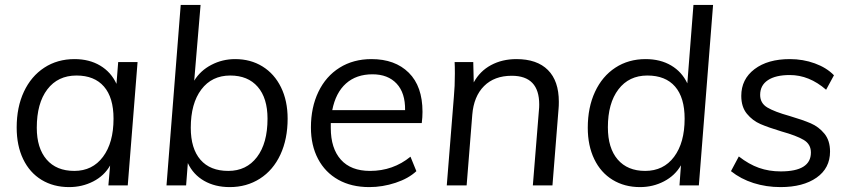

<svg xmlns="http://www.w3.org/2000/svg" viewBox="-20 -756 3465 783"><path d="M541 -503 501 0H422L429 -81Q405 -39 360 -16Q315 7 262 7Q198 7 149.5 -22.5Q101 -52 74.5 -107Q48 -162 48 -236Q48 -319 77.5 -382Q107 -445 160.5 -480Q214 -515 284 -515Q344 -515 388.5 -488.5Q433 -462 455 -414L462 -503ZM443 -272Q443 -358 404 -403Q365 -448 292 -448Q216 -448 173 -391.5Q130 -335 130 -235Q130 -152 170 -105.5Q210 -59 283 -59Q357 -59 400 -116.5Q443 -174 443 -272Z M1153 -272Q1153 -189 1123.5 -125.5Q1094 -62 1040 -27.5Q986 7 917 7Q857 7 812.5 -18.5Q768 -44 746 -91L739 0H659L717 -736H798L772 -427Q797 -468 842 -491.5Q887 -515 939 -515Q1002 -515 1050.5 -485Q1099 -455 1126 -400Q1153 -345 1153 -272ZM1071 -272Q1071 -356 1031 -402Q991 -448 919 -448Q844 -448 801 -391Q758 -334 758 -235Q758 -150 797.5 -104.5Q837 -59 911 -59Q985 -59 1028 -115.5Q1071 -172 1071 -272Z M1329 -254V-234Q1329 -151 1370 -105Q1411 -59 1489 -59Q1583 -59 1654 -117L1678 -58Q1646 -28 1593 -10.5Q1540 7 1486 7Q1413 7 1359.5 -23Q1306 -53 1277 -108Q1248 -163 1248 -236Q1248 -318 1278.5 -381.5Q1309 -445 1365 -480Q1421 -515 1495 -515Q1591 -515 1647 -459.5Q1703 -404 1703 -300Q1703 -278 1700 -254ZM1335 -307H1632Q1633 -377 1597.5 -415Q1562 -453 1499 -453Q1433 -453 1391 -415.5Q1349 -378 1335 -307Z M2259 -341Q2259 -323 2258 -314L2233 0H2153L2178 -309Q2179 -316 2179 -330Q2179 -447 2067 -447Q1996 -447 1954 -405Q1912 -363 1906 -288L1883 0H1802L1831 -362Q1835 -403 1835 -456Q1835 -487 1834 -503H1910L1912 -420Q1937 -466 1982.5 -490.5Q2028 -515 2086 -515Q2170 -515 2214.5 -470.5Q2259 -426 2259 -341Z M2888 -736 2830 0H2751L2757 -82Q2733 -40 2688 -16.5Q2643 7 2590 7Q2527 7 2478.5 -22.5Q2430 -52 2403.5 -107Q2377 -162 2377 -235Q2377 -318 2406.5 -381.5Q2436 -445 2489.5 -480Q2543 -515 2613 -515Q2673 -515 2717 -489Q2761 -463 2783 -416L2808 -736ZM2772 -272Q2772 -358 2733 -403Q2694 -448 2620 -448Q2545 -448 2502 -391.5Q2459 -335 2459 -237Q2459 -152 2499 -105.5Q2539 -59 2611 -59Q2686 -59 2729 -116.5Q2772 -174 2772 -272Z M2961 -58 2993 -118Q3034 -86 3075 -71.5Q3116 -57 3164 -57Q3287 -57 3287 -134Q3287 -168 3257.5 -185.5Q3228 -203 3167 -220Q3114 -236 3081.5 -250Q3049 -264 3026 -292Q3003 -320 3003 -365Q3003 -433 3057 -474Q3111 -515 3201 -515Q3255 -515 3303 -497.5Q3351 -480 3381 -449L3349 -390Q3280 -450 3201 -450Q3143 -450 3111.5 -429Q3080 -408 3080 -369Q3080 -335 3109.5 -317.5Q3139 -300 3200 -283Q3254 -267 3286.5 -253Q3319 -239 3342 -211Q3365 -183 3365 -138Q3365 -70 3310 -31.5Q3255 7 3163 7Q3105 7 3053 -9.5Q3001 -26 2961 -58Z"/></svg>

Font: Muli
Style: Italic
Weight: 400
Italic angle: -4.541°
Designer: Vernon Adams
Foundry: Vernon Adams
Version: Version 2.001